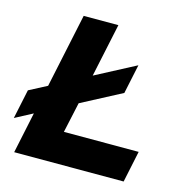

<svg xmlns="http://www.w3.org/2000/svg" viewBox="-116 -799 875 898"><g transform="rotate(15 322.0 -350.0)"><path d="M31 0 73 -199 -12 -154 18 -296 104 -341 180 -700H348L293 -441L487 -543L457 -401L263 -299L231 -152H593L561 0Z"/></g></svg>

Font: Red Hat Display Black
Style: Italic
Weight: 900
Italic angle: -12°
Designer: Pentagram, MCKL
Foundry: Pentagram, MCKL
Version: Version 1.023; ttfautohint (v1.8.3)